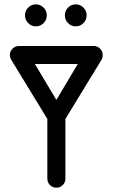

<svg xmlns="http://www.w3.org/2000/svg" viewBox="-20 -873 525 893"><path d="M200.2 -326.2Q200.2 -343.8 212.5 -356Q224.8 -368.2 242.2 -368.2Q259.8 -368.2 272 -356Q284.2 -343.8 284.2 -326.2V-42Q284.2 -24.5 272 -12.2Q259.8 0 242.2 0Q224.8 0 212.5 -12.2Q200.2 -24.5 200.2 -42ZM380.2 -640Q392.8 -659 416.5 -659Q433.2 -659 445.5 -646.8Q457.8 -634.5 457.8 -617Q457.8 -604.5 452.2 -595L242.2 -251L32.2 -595Q26 -605.2 26 -617.2Q26 -634.5 38.6 -646.8Q51.2 -659 68 -659Q91 -659 103.8 -640L242.2 -408.2ZM71.5 -575.2Q54 -575.2 41.5 -587.9Q29 -600.5 29 -617.2Q29 -634.5 40.1 -646.8Q51.2 -659 68 -659H416.5Q433.2 -659 445 -646.8Q456.8 -634.5 456.8 -617.2Q456.8 -600.5 444.6 -587.9Q432.5 -575.2 415 -575.2ZM281.8 -802.8Q281.8 -823 296.6 -837.9Q311.5 -852.8 332 -852.8Q353 -852.8 367.9 -837.9Q382.8 -823 382.8 -802.8V-801.2Q382.8 -780.2 367.9 -765.4Q353 -750.5 332 -750.5Q311.5 -750.5 296.6 -765.4Q281.8 -780.2 281.8 -801.2ZM96.5 -802.8Q96.5 -823 111.4 -837.9Q126.2 -852.8 146.8 -852.8Q167.8 -852.8 182.6 -837.9Q197.5 -823 197.5 -802.8V-801.2Q197.5 -780.2 182.6 -765.4Q167.8 -750.5 146.8 -750.5Q126.2 -750.5 111.4 -765.4Q96.5 -780.2 96.5 -801.2Z"/></svg>

Font: Libertine-Super Thin
Style: Regular
Weight: 100
Designer: Bastien Sozeau
Foundry: NBR — Bastien Sozeau
Version: Version 2.003;gftools[0.9.33]